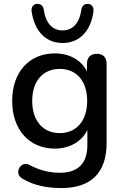

<svg xmlns="http://www.w3.org/2000/svg" viewBox="-20 -769 634 978"><path d="M299 -550C388 -550 444 -615 456 -711C459 -733 446 -749 428 -749C410 -750 398 -740 394 -719C385 -649 348 -614 299 -614C249 -614 213 -649 203 -719C200 -740 187 -750 169 -749C151 -749 138 -733 141 -711C155 -615 209 -550 299 -550ZM292 189C443 189 523 112 523 -41V-444C523 -477 505 -495 473 -495C442 -495 423 -477 423 -444V-405C396 -462 334 -497 260 -497C127 -497 42 -400 42 -255C42 -110 127 -12 260 -12C334 -12 397 -48 425 -107V-29C425 63 377 111 285 111C239 111 187 102 128 70C86 48 46 116 96 142C151 175 220 189 292 189ZM284 -91C199 -91 144 -154 144 -255C144 -356 199 -418 284 -418C370 -418 424 -356 424 -255C424 -154 370 -91 284 -91Z"/></svg>

Font: Nunito SemiBold
Style: Regular
Weight: 600
Designer: Vernon Adams
Foundry: Vernon Adams
Version: Version 3.602